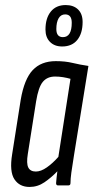

<svg xmlns="http://www.w3.org/2000/svg" viewBox="-20 -734 370 760"><path d="M97 6Q57 6 37 -24.5Q17 -55 28 -123L62 -339Q76 -421 109.5 -456.5Q143 -492 201 -492Q238 -492 267 -485Q296 -478 330 -473L273 -120Q266 -77 262.5 -51.5Q259 -26 259 -9Q259 0 250 0H210Q202 0 202 -9Q203 -19 204 -31Q205 -43 207 -56Q183 -31 156 -12.5Q129 6 97 6ZM122 -55Q142 -55 165.5 -71.5Q189 -88 211 -113L259 -422Q245 -426 229.5 -428.5Q214 -431 198 -431Q167 -431 149.5 -410Q132 -389 123 -333L90 -124Q84 -87 92 -71Q100 -55 122 -55ZM226 -550Q196 -550 178 -568Q160 -586 160 -617Q160 -662 181 -688Q202 -714 240 -714Q271 -714 289 -696.5Q307 -679 307 -647Q307 -602 286 -576Q265 -550 226 -550ZM229 -587Q264 -587 264 -644Q264 -677 238 -677Q221 -677 212 -661.5Q203 -646 203 -619Q203 -587 229 -587Z"/></svg>

Font: Sofia Sans Extra Condensed
Style: Italic
Weight: 400
Italic angle: -9°
Designer: Botio Nikoltchev, Ani Petrova
Foundry: lettersoup
Version: Version 4.101; ttfautohint (v1.8.4.7-5d5b)